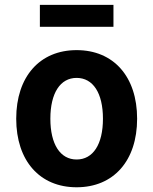

<svg xmlns="http://www.w3.org/2000/svg" viewBox="-20 -770 642 804"><path d="M147 -657.7H455.1V-749.5H147ZM300.8 14.2C455.6 14.2 554.2 -96.7 554.2 -272.9C554.2 -449.2 455.6 -560.1 300.8 -560.1C146.5 -560.1 47.9 -449.2 47.9 -272.9C47.9 -96.7 146.5 14.2 300.8 14.2ZM300.8 -102.1C232.4 -102.1 190.9 -165.5 190.9 -272.9C190.9 -380.4 232.4 -443.8 300.8 -443.8C369.6 -443.8 411.1 -380.4 411.1 -272.9C411.1 -165.5 369.6 -102.1 300.8 -102.1Z"/></svg>

Font: Hack
Style: Bold
Weight: 700
Monospace: yes
Designer: Christopher Simpkins
Foundry: Christopher Simpkins
Version: Version 2.010